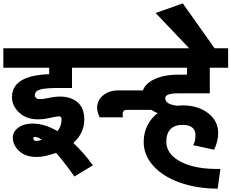

<svg xmlns="http://www.w3.org/2000/svg" viewBox="-55 -919 1373 1139"><path d="M-35.2 -632.8H497.1V-517.1H372.1V-397Q317.4 -397.5 276.1 -397Q234.9 -396.5 207.3 -392.8Q179.7 -389.2 165.8 -380.1Q151.9 -371.1 151.9 -355Q151.9 -331.1 183.1 -331.1Q202.1 -331.1 222.2 -335.9Q269 -346.2 298.8 -346.2Q364.7 -346.2 404.8 -312.7Q444.8 -279.3 444.8 -209Q444.8 -129.4 379.9 -70.8Q443.8 -11.7 496.1 62L386.2 127.9Q331.5 49.3 277.8 -12.2Q209 12.2 163.1 12.2Q96.2 12.2 58.6 -23.2Q21 -58.6 21 -102.1Q21 -137.7 53.5 -161.9Q85.9 -186 138.2 -186Q209 -186 286.1 -141.1Q310.1 -170.9 310.1 -209Q310.1 -220.2 306.6 -224.6Q303.2 -229 293 -229Q282.2 -229 231.9 -217.8Q201.2 -210.9 171.9 -210.9Q100.6 -210.9 58.3 -251.2Q16.1 -291.5 16.1 -342.8Q16.1 -471.2 236.8 -479V-517.1H-35.2ZM143.1 -99.1Q143.1 -83 159.2 -83Q169.9 -83 192.9 -88.9H193.8Q168 -106.9 152.8 -106.9Q143.1 -106.9 143.1 -99.1Z M427.7 -632.8H789.1V-517.1H427.7ZM645 -382.8H872.1V-267.1H698.7Q694.8 -267.1 692.6 -266.8Q690.4 -266.6 685.8 -265.4Q681.2 -264.2 679.4 -261.5Q677.7 -258.8 674.8 -253.9Q671.9 -249 672.6 -241.7Q673.3 -234.4 673.8 -223.1H536.1Q515.1 -266.6 523.7 -302.2Q532.2 -337.9 565.9 -360.4Q599.6 -382.8 645 -382.8Z M718.3 -632.8H1298.3V-517.1H1189.5V-365.2H1001.5Q925.3 -365.2 925.3 -336.9Q925.3 -300.3 994.6 -292Q1017.1 -293.9 1027.3 -293.9Q1119.6 -293.9 1179.4 -247.8Q1239.3 -201.7 1239.3 -129.9Q1239.3 -81.1 1215.3 -30.8L1090.3 -58.1Q1104.5 -78.1 1104.5 -116.2Q1104.5 -178.2 1027.3 -178.2Q981.4 -178.2 956.5 -152.8Q931.6 -127.4 931.6 -79.1Q931.6 -3.9 1018.8 41.3Q1106 86.4 1252.4 83L1236.3 200.2Q1112.3 199.7 1012 164.1Q911.6 128.4 854.5 64.9Q797.4 1.5 797.4 -77.1Q797.4 -129.9 819.3 -174.1Q841.3 -218.3 880.4 -248Q789.6 -283.7 789.6 -357.9Q789.6 -410.6 849.6 -443.4Q909.7 -476.1 1001.5 -476.1H1054.2V-517.1H718.3Z M1153.3 -542 868.2 -841.8 1029.3 -898.9 1243.2 -597.2Z"/></svg>

Font: LT Superior
Style: Bold
Weight: 400
Designer: Daniel Lyons
Foundry: LyonsType
Version: Version 1.000